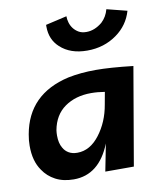

<svg xmlns="http://www.w3.org/2000/svg" viewBox="-77 -724 664 795"><g transform="rotate(-10 254.5 -327.0)"><path d="M169.5 9Q125.5 9 93.2 -8Q61 -25 41.5 -54.5Q12.5 -95.5 13 -160Q13 -182.5 17.5 -207Q46.5 -371 220 -410.5Q273.5 -421.5 337 -421.5Q397 -421.5 493.5 -410.5L423 0H303L325.5 -114.5Q276.5 9 169.5 9ZM203 -97Q256.5 -97 296.8 -149.8Q337 -202.5 349 -273.5L358.5 -325.5Q329 -330.5 301 -330.5Q235.5 -330.5 190.2 -298.5Q145 -266.5 133.5 -204Q132 -193 132 -181.5Q132 -149.5 144 -129.5Q152 -114.5 166.8 -105.8Q181.5 -97 203 -97ZM317 -506.5Q246 -506.5 204 -545.5Q167 -579 167 -633.5V-641L256 -661.5Q256 -648.5 260 -634.8Q264 -621 272.5 -609.8Q281 -598.5 294 -590.8Q307 -583 327 -583Q361.5 -583 393.5 -609.5Q416 -630.5 424 -661.5L509 -640Q492 -581 441.5 -545Q388 -506.5 317 -506.5Z"/></g></svg>

Font: Lucymar Sans SemiBold
Style: Italic
Weight: 600
Italic angle: -10°
Foundry: The League of Moveable Type (original font) / Main changes by Cristiano Sobral with portions from Mirco Monsees
Version: Version 2.00;August 30, 2020;FontCreator 13.0.0.2681 64-bit